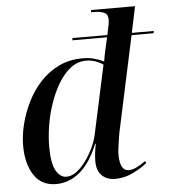

<svg xmlns="http://www.w3.org/2000/svg" viewBox="-54 -809 774 868"><g transform="rotate(-5 333.0 -375.0)"><path d="M166 10Q100 10 66 -41.5Q32 -93 32 -177Q32 -221 44.5 -272Q57 -323 81 -371.5Q105 -420 141 -459.5Q177 -499 225.5 -522.5Q274 -546 334 -546Q363 -546 387 -539.5Q411 -533 430 -523Q432 -536 435 -550.5Q438 -565 441 -579L453 -631H295L297 -641H455L459 -660Q462 -674 464.5 -686.5Q467 -699 467 -710Q467 -734 450 -742Q433 -750 404 -750H390L392 -760H591L566 -641H666L664 -631H564L474 -212Q471 -200 467.5 -178Q464 -156 461 -134Q458 -112 458 -98Q458 -24 499 -24Q516 -24 536.5 -34.5Q557 -45 575 -58L580 -50Q556 -29 516 -9.5Q476 10 435 10Q396 10 373.5 -12.5Q351 -35 351 -76Q351 -111 360 -156H357Q323 -72 274.5 -31Q226 10 166 10ZM215 -19Q239 -19 261.5 -36Q284 -53 304 -80.5Q324 -108 338.5 -139Q353 -170 359 -199L426 -509Q413 -519 392.5 -526.5Q372 -534 349 -534Q310 -534 278.5 -509.5Q247 -485 223 -445Q199 -405 182 -355.5Q165 -306 157 -255.5Q149 -205 149 -161Q149 -85 168 -52Q187 -19 215 -19Z"/></g></svg>

Font: Noto Serif Display Medium
Style: Italic
Weight: 500
Italic angle: -12°
Designer: Monotype Design Team
Foundry: Monotype Imaging Inc.
Version: Version 2.009